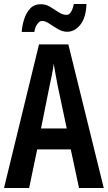

<svg xmlns="http://www.w3.org/2000/svg" viewBox="-20 -935 536 955"><path d="M373 0 332 -192H165L125 0H0L174 -714H320L496 0ZM267 -508Q260 -542 256 -567Q252 -592 247 -618Q245 -595 238.5 -564.5Q232 -534 227 -510L184 -296H312ZM88 -776Q90 -807 100 -839Q110 -871 130 -892.5Q150 -914 183 -914Q208 -914 229.5 -901Q251 -888 271 -874.5Q291 -861 311 -861Q325 -861 334 -877Q343 -893 347 -915H410Q408 -848 380 -812.5Q352 -777 314 -777Q291 -777 268 -790.5Q245 -804 225 -817.5Q205 -831 189 -831Q177 -831 165.5 -815.5Q154 -800 151 -776Z"/></svg>

Font: Noto Sans Sinhala ExtraCondensed SemiBold
Style: Regular
Weight: 600
Width: 2
Designer: Jelle Bosma - Monotype Design Team
Foundry: Monotype Imaging Inc.
Version: Version 2.006; ttfautohint (v1.8.4.7-5d5b)